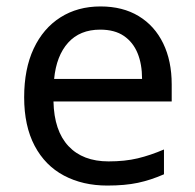

<svg xmlns="http://www.w3.org/2000/svg" viewBox="-20 -566 604 596"><path d="M292 -546Q361 -546 410.5 -516Q460 -486 486.5 -431.5Q513 -377 513 -304V-251H146Q148 -160 192.5 -112.5Q237 -65 317 -65Q368 -65 407.5 -74.5Q447 -84 489 -102V-25Q448 -7 408 1.5Q368 10 313 10Q237 10 178.5 -21Q120 -52 87.5 -113.5Q55 -175 55 -264Q55 -352 84.5 -415Q114 -478 167.5 -512Q221 -546 292 -546ZM291 -474Q228 -474 191.5 -433.5Q155 -393 148 -321H421Q421 -367 407 -401Q393 -435 364.5 -454.5Q336 -474 291 -474Z"/></svg>

Font: uguzrati05
Style: Book
Weight: 400
Designer: Jelle Bosma - Monotype Design Team, Universal Thirst
Foundry: Monotype Imaging Inc.
Version: Version 2.106